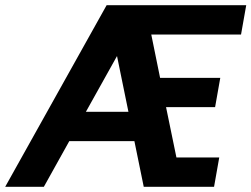

<svg xmlns="http://www.w3.org/2000/svg" viewBox="-62 -720 969 740"><path d="M-42 0H107L205 -176H456L492 0H763L783 -113H618L578 -307H767L787 -420H555L521 -587H867L887 -700H349ZM269 -289 389 -504 433 -289Z"/></svg>

Font: Uncut Sans
Style: Bold Italic
Weight: 700
Italic angle: -10°
Designer: Kasper Nordkvist
Foundry: Uncut Type
Version: Version 1.111;FEAKit 1.0